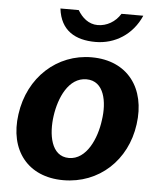

<svg xmlns="http://www.w3.org/2000/svg" viewBox="-53 -768 682 824"><g transform="rotate(5 288.5 -356.5)"><path d="M531 -723H437C415 -687 378 -666 339 -666C300 -666 271 -692 253 -723H174C185 -628 250 -593 336 -593C420 -593 495 -640 531 -723ZM250 10C404 10 522 -100 543 -256C565 -413 481 -526 326 -526C178 -526 56 -417 34 -255C12 -99 97 10 250 10ZM266 -87C188 -87 174 -183 185 -261C196 -340 235 -430 312 -430C389 -430 405 -340 393 -261C383 -182 342 -87 266 -87Z"/></g></svg>

Font: United Sans
Style: Bold Italic
Weight: 700
Italic angle: -8°
Designer: Pablo Impallari, Rodrigo Fuenzalida (Modified by Dan O. Williams)
Version: Version 1.000;PS 001.000;hotconv 1.0.88;makeotf.lib2.5.64775